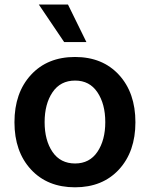

<svg xmlns="http://www.w3.org/2000/svg" viewBox="-20 -799 648 830"><path d="M257.3 -617.2 147.9 -779.3H273.9L353.5 -617.2ZM42.5 -270.5Q42.5 -397.9 113.8 -475.3Q185.1 -552.7 304.2 -552.7Q423.3 -552.7 494.4 -475.3Q565.4 -397.9 565.4 -270.5Q565.4 -143.6 494.4 -66.4Q423.3 10.7 304.2 10.7Q185.1 10.7 113.8 -66.4Q42.5 -143.6 42.5 -270.5ZM304.7 -92.3Q367.2 -92.3 401.1 -142.6Q435.1 -192.9 435.1 -271Q435.1 -349.6 401.1 -400.1Q367.2 -450.7 304.7 -450.7Q241.2 -450.7 207 -400.1Q172.9 -349.6 172.9 -271Q172.9 -192.4 207 -142.3Q241.2 -92.3 304.7 -92.3Z"/></svg>

Font: Interop SemBd
Style: Regular
Weight: 600
Designer: Rasmus Andersson, Google, Jang Haemin
Foundry: jhaemin
Version: Version 1.007